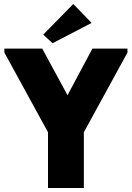

<svg xmlns="http://www.w3.org/2000/svg" viewBox="-20 -944 662 964"><path d="M401 -280V0H221V-280L2 -680V-700H192L319 -466L444 -700H620V-680ZM440 -829 244 -727 197 -770 348 -924Z"/></svg>

Font: Tilda Sans Black
Style: Regular
Weight: 900
Designer: ParaType Ltd
Foundry: ParaType Ltd
Version: Version 1.009